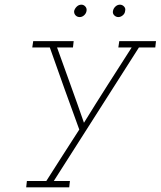

<svg xmlns="http://www.w3.org/2000/svg" viewBox="-20 -551 687 821"><path d="M95 223 92 250H276L279 223H210Q302 79 392 -62.5Q482 -204 574 -348H644L647 -375H490L486 -348H543Q491 -267 439 -185.5Q387 -104 339 -26Q311 -107 282 -187Q253 -267 224 -348H292L295 -375H122L118 -348H193Q224 -259 255.5 -172Q287 -85 319 3Q284 57 248.5 112.5Q213 168 178 223ZM463 -504Q461 -493 468.5 -485.5Q476 -478 486 -478Q496 -478 505 -485.5Q514 -493 515 -504Q518 -515 510.5 -523Q503 -531 493 -531Q482 -531 473.5 -523Q465 -515 463 -504ZM297 -504Q296 -493 303 -485.5Q310 -478 321 -478Q331 -478 339.5 -485.5Q348 -493 350 -504Q352 -515 345 -523Q338 -531 328 -531Q317 -531 308.5 -523Q300 -515 297 -504Z"/></svg>

Font: Josefin Slab Thin Light
Style: Italic
Weight: 300
Italic angle: -12°
Version: Version 2.000